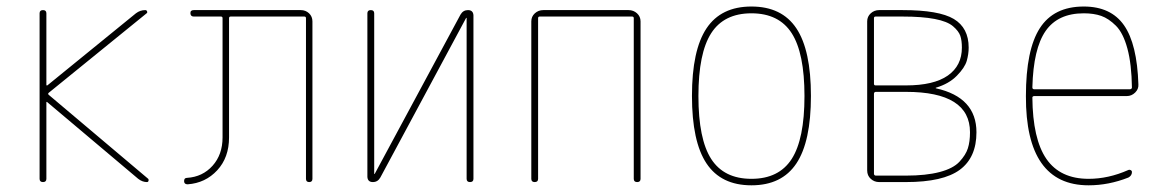

<svg xmlns="http://www.w3.org/2000/svg" viewBox="-20 -550 3540 580"><path d="M99.6 -9.8V-509.8Q99.6 -519.5 109.9 -519.5Q120.1 -519.5 120.1 -509.8V-293Q120.1 -292 121.1 -292H123L390.6 -509.8Q403.3 -519.5 418.9 -519.5Q422.9 -519.5 424.3 -515.6Q425.8 -511.7 422.9 -509.8L127 -269.5Q124 -266.6 127 -263.7L427.7 -9.8Q429.7 -7.8 428.7 -3.9Q427.7 0 423.8 0Q410.2 0 397.5 -9.8L123 -241.2Q122.1 -242.2 121.1 -242.2Q120.1 -242.2 120.1 -241.2V-9.8Q120.1 0 109.9 0Q99.6 0 99.6 -9.8Z M546.9 6.8Q536.1 6.8 536.1 -2.9Q536.1 -12.7 544.9 -12.7Q591.8 -15.6 622.1 -49.3Q652.3 -83 652.3 -134.8V-495.1Q652.3 -500 647.5 -500H565.4Q555.7 -500 555.2 -509.8Q554.7 -519.5 565.4 -519.5H888.7Q903.3 -519.5 913.6 -509.8Q923.8 -500 923.8 -485.4V-9.8Q923.8 0 914.1 0Q904.3 0 904.3 -9.8V-495.1Q904.3 -500 899.4 -500H676.8Q671.9 -500 671.9 -495.1V-134.8Q671.9 -74.2 636.2 -35.6Q600.6 2.9 546.9 6.8Z M1106.4 0Q1090.8 0 1089.8 -15.6V-509.8Q1089.8 -519.5 1100.1 -519.5Q1110.4 -519.5 1110.4 -509.8V-25.4Q1110.4 -24.4 1111.3 -24.4Q1112.3 -24.4 1112.3 -25.4L1371.1 -505.9Q1378.9 -519.5 1393.6 -519.5Q1409.2 -519.5 1410.2 -503.9V-9.8Q1410.2 0 1399.9 0Q1389.6 0 1389.6 -9.8V-495.1Q1389.6 -496.1 1388.7 -496.1Q1387.7 -496.1 1387.7 -495.1L1128.9 -13.7Q1121.1 0 1106.4 0Z M1585 -9.8V-485.4Q1585 -500 1595.7 -509.8Q1606.4 -519.5 1621.1 -519.5H1878.9Q1893.6 -519.5 1904.3 -509.8Q1915 -500 1915 -485.4V-9.8Q1915 0 1904.8 0Q1894.5 0 1894.5 -9.8V-495.1Q1894.5 -500 1889.6 -500H1610.4Q1605.5 -500 1605.5 -495.1V-9.8Q1605.5 0 1595.2 0Q1585 0 1585 -9.8Z M2371.6 -449.7Q2333 -509.8 2250 -509.8Q2167 -509.8 2128.4 -449.7Q2089.8 -389.6 2089.8 -259.8Q2089.8 -129.9 2128.4 -69.8Q2167 -9.8 2250 -9.8Q2333 -9.8 2371.6 -69.8Q2410.2 -129.9 2410.2 -259.8Q2410.2 -389.6 2371.6 -449.7ZM2385.7 -56.2Q2341.8 9.8 2250 9.8Q2158.2 9.8 2114.3 -56.2Q2070.3 -122.1 2070.3 -260.3Q2070.3 -398.4 2114.3 -464.4Q2158.2 -530.3 2250 -530.3Q2341.8 -530.3 2385.7 -464.4Q2429.7 -398.4 2429.7 -260.3Q2429.7 -122.1 2385.7 -56.2Z M2620.1 -266.6V-25.4Q2620.1 -20.5 2625 -19.5H2716.8Q2777.3 -19.5 2818.4 -30.3Q2859.4 -41 2878.4 -61.5Q2897.5 -82 2903.8 -102.1Q2910.2 -122.1 2910.2 -150.4Q2910.2 -272.5 2716.8 -272.5H2625Q2620.1 -271.5 2620.1 -266.6ZM2620.1 -495.1V-296.9Q2620.1 -292 2625 -292H2716.8Q2800.8 -292 2843.3 -321.8Q2885.7 -351.6 2885.7 -406.2Q2885.7 -427.7 2880.9 -441.9Q2876 -456.1 2858.9 -470.7Q2841.8 -485.4 2803.7 -492.7Q2765.6 -500 2707 -500H2625Q2620.1 -500 2620.1 -495.1ZM2635.7 0Q2621.1 0 2610.4 -9.8Q2599.6 -19.5 2599.6 -35.2V-485.4Q2599.6 -500 2610.4 -509.8Q2621.1 -519.5 2635.7 -519.5H2707Q2816.4 -519.5 2861.3 -492.7Q2906.2 -465.8 2906.2 -406.2Q2906.2 -386.7 2900.4 -366.2Q2894.5 -345.7 2870.6 -321.3Q2846.7 -296.9 2807.6 -285.2Q2806.6 -285.2 2806.6 -284.2Q2806.6 -283.2 2807.6 -283.2Q2929.7 -255.9 2929.7 -150.4Q2929.7 -74.2 2879.4 -37.1Q2829.1 0 2716.8 0Z M3253.9 -509.8Q3175.8 -509.8 3138.7 -456.5Q3101.6 -403.3 3098.6 -286.1Q3098.6 -280.3 3104.5 -280.3H3392.6Q3398.4 -280.3 3399.4 -285.2Q3398.4 -356.4 3385.7 -403.3Q3373 -450.2 3351.1 -472.2Q3329.1 -494.1 3306.6 -502Q3284.2 -509.8 3253.9 -509.8ZM3268.6 9.8Q3078.1 9.8 3079.1 -259.8Q3079.1 -399.4 3121.1 -464.8Q3163.1 -530.3 3253.9 -530.3Q3335.9 -530.3 3375.5 -473.6Q3415 -417 3418.9 -294.9Q3419.9 -281.2 3409.2 -270.5Q3398.4 -259.8 3383.8 -259.8H3104.5Q3099.6 -259.8 3098.6 -255.9Q3099.6 -129.9 3141.1 -69.8Q3182.6 -9.8 3268.6 -9.8Q3328.1 -9.8 3387.7 -36.1Q3391.6 -38.1 3395.5 -36.1Q3399.4 -34.2 3399.4 -30.3Q3399.4 -19.5 3388.7 -13.7Q3329.1 9.8 3268.6 9.8Z"/></svg>

Font: Rounded-X Mgen+ 2m thin
Style: Regular
Weight: 100
Designer: [Source Han Sans]
Ryoko NISHIZUKA  (kana & ideographs); Paul D. Hunt (Latin, Greek & Cyrillic); Wenlong ZHANG  (bopomofo
Version: Version 1.059.20150602